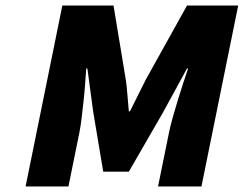

<svg xmlns="http://www.w3.org/2000/svg" viewBox="-20 -670 876 690"><path d="M72 0 204 -650H388L432 -384Q436 -357 438 -328Q440 -299 443 -270H447Q462 -299 476 -328Q490 -357 504 -384L652 -650H836L704 0H548L587 -192Q592 -217 600.5 -247Q609 -277 618.5 -308.5Q628 -340 638 -370Q648 -400 656 -424H652L567 -268L443 -53H351L315 -268L294 -424H290Q288 -400 286 -370Q284 -340 280.5 -308.5Q277 -277 273.5 -247Q270 -217 265 -192L226 0Z"/></svg>

Font: mr_Source Sans Pro
Style: Italic
Weight: 900
Italic angle: -11°
Designer: Paul D. Hunt
Foundry: Adobe Systems Incorporated
Version: Version 1.076;July 10, 2024;FontCreator 11.5.0.2430 64-bit